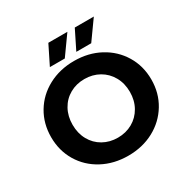

<svg xmlns="http://www.w3.org/2000/svg" viewBox="-185 -994 1147 1170"><g transform="rotate(-30 388.0 -409.0)"><path d="M388.5 11Q288 11 207.5 -32Q127 -75 81.5 -151Q36 -227 36 -322Q36 -417 81.5 -493Q127 -569 207.5 -612Q288 -655 388.5 -655Q489 -655 569 -612Q649 -569 695 -493Q741 -417 741 -322Q741 -227 695 -151Q649 -75 569 -32Q489 11 388.5 11ZM388 -116Q445 -116 491 -142Q537 -168 563.5 -215Q590 -262 590 -322Q590 -382 563.5 -429Q537 -476 491 -502Q445 -528 388 -528Q331 -528 285 -502Q239 -476 213 -429Q187 -382 187 -322Q187 -262 213 -215Q239 -168 285 -142Q331 -116 388 -116ZM309 -829H443L348 -696H243ZM495 -829H629L534 -696H429Z"/></g></svg>

Font: Montserrat Ace
Style: Bold
Weight: 700
Designer: Julieta Ulanovsky
Foundry: Julieta Ulanovsky
Version: Version 1